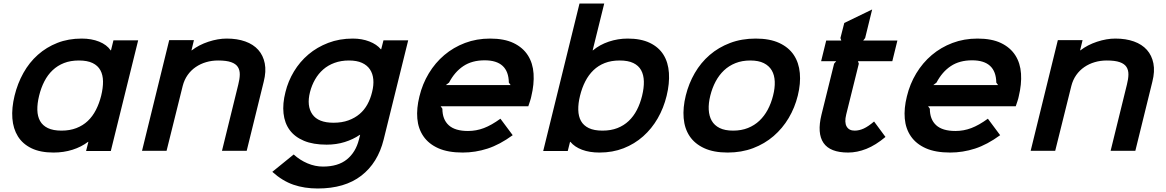

<svg xmlns="http://www.w3.org/2000/svg" viewBox="-20 -860 6648 1095"><path d="M612 1H471L484 -51H482Q444 -22 393.5 -6Q343 10 285 10Q210 10 159.5 -14.5Q109 -39 82 -82.5Q55 -126 50.5 -185Q46 -244 63 -314Q80 -384 113.5 -444Q147 -504 196 -547.5Q245 -591 307.5 -615.5Q370 -640 446 -640Q502 -640 545.5 -622.5Q589 -605 611 -573H613L627 -630H768ZM557 -314Q568 -359 567.5 -396Q567 -433 552.5 -459.5Q538 -486 508 -500.5Q478 -515 430 -515Q382 -515 345 -500.5Q308 -486 280 -459.5Q252 -433 233 -396Q214 -359 203 -314Q192 -269 193 -232.5Q194 -196 208.5 -170Q223 -144 253 -129.5Q283 -115 331 -115Q378 -115 415.5 -129.5Q453 -144 480.5 -170Q508 -196 527 -233Q546 -270 557 -314Z M1484 -394 1387 0H1246L1339 -378Q1347 -409 1347.5 -434.5Q1348 -460 1336.5 -478Q1325 -496 1298 -505.5Q1271 -515 1224 -515Q1188 -515 1155.5 -505.5Q1123 -496 1096 -477.5Q1069 -459 1050 -432Q1031 -405 1022 -370L930 0H790L945 -631H1086L1072 -573H1074Q1114 -604 1168.5 -622Q1223 -640 1273 -640Q1333 -640 1379 -623.5Q1425 -607 1453 -575.5Q1481 -544 1490 -498.5Q1499 -453 1484 -394Z M2308 -630 2168 -64Q2135 69 2040.5 142Q1946 215 1792 215Q1716 215 1653.5 193.5Q1591 172 1533 120L1655 21Q1690 53 1733.5 71.5Q1777 90 1822 90Q1908 90 1958.5 49Q2009 8 2027 -64L2034 -91H2032Q1994 -65 1946 -50Q1898 -35 1843 -35Q1766 -35 1713.5 -57Q1661 -79 1632 -118.5Q1603 -158 1597 -213.5Q1591 -269 1608 -335Q1623 -397 1656.5 -452.5Q1690 -508 1739 -549.5Q1788 -591 1852 -615.5Q1916 -640 1992 -640Q2044 -640 2086.5 -623.5Q2129 -607 2152 -579H2154L2167 -630ZM2102 -335Q2112 -374 2109 -407Q2106 -440 2090 -464Q2074 -488 2044.5 -501.5Q2015 -515 1970 -515Q1925 -515 1888 -501.5Q1851 -488 1823.5 -464Q1796 -440 1777 -407Q1758 -374 1748 -335Q1728 -256 1761.5 -208Q1795 -160 1882 -160Q1930 -160 1967 -173.5Q2004 -187 2031 -210Q2058 -233 2075.5 -265Q2093 -297 2102 -335Z M3010 -310Q3008 -299 3003 -284Q2998 -269 2993 -254H2493L2503 -240Q2503 -179 2539 -146Q2575 -113 2649 -113Q2696 -113 2739.5 -129.5Q2783 -146 2834 -183L2904 -89Q2830 -35 2760.5 -12.5Q2691 10 2619 10Q2535 10 2480 -14.5Q2425 -39 2395 -82.5Q2365 -126 2360 -184Q2355 -242 2372 -310Q2389 -381 2425.5 -441.5Q2462 -502 2514 -546Q2566 -590 2632 -615Q2698 -640 2775 -640Q2856 -640 2909 -614.5Q2962 -589 2990.5 -544.5Q3019 -500 3023 -440Q3027 -380 3010 -310ZM2892 -375 2882 -389Q2880 -516 2744 -516Q2672 -516 2622.5 -483Q2573 -450 2541 -389L2523 -375Z M3782 -314Q3765 -244 3731 -185Q3697 -126 3648 -82.5Q3599 -39 3536.5 -14.5Q3474 10 3399 10Q3342 10 3299.5 -6Q3257 -22 3233 -51H3231L3218 1H3078L3285 -840H3426L3360 -573H3362Q3400 -605 3452 -622.5Q3504 -640 3560 -640Q3635 -640 3686 -615.5Q3737 -591 3764 -547.5Q3791 -504 3795 -444Q3799 -384 3782 -314ZM3642 -314Q3653 -359 3652 -396Q3651 -433 3636.5 -459.5Q3622 -486 3592 -500.5Q3562 -515 3514 -515Q3466 -515 3429 -500.5Q3392 -486 3364.5 -459.5Q3337 -433 3318 -396Q3299 -359 3288 -314Q3277 -270 3278 -233Q3279 -196 3293.5 -170Q3308 -144 3338 -129.5Q3368 -115 3416 -115Q3464 -115 3501 -129.5Q3538 -144 3565.5 -170Q3593 -196 3612 -232.5Q3631 -269 3642 -314Z M4530 -315Q4513 -246 4478 -187Q4443 -128 4392 -84Q4341 -40 4275 -15Q4209 10 4130 10Q4050 10 3996 -15Q3942 -40 3913 -83.5Q3884 -127 3879 -186.5Q3874 -246 3891 -315Q3908 -384 3942.5 -443.5Q3977 -503 4027.5 -546.5Q4078 -590 4144 -615Q4210 -640 4290 -640Q4370 -640 4424 -615Q4478 -590 4507 -546.5Q4536 -503 4541.5 -443.5Q4547 -384 4530 -315ZM4389 -315Q4400 -358 4398.5 -395Q4397 -432 4381.5 -458.5Q4366 -485 4336 -500Q4306 -515 4259 -515Q4212 -515 4174.5 -500Q4137 -485 4109 -458.5Q4081 -432 4061.5 -395.5Q4042 -359 4031 -315Q4020 -271 4022 -234.5Q4024 -198 4039 -171.5Q4054 -145 4084 -130Q4114 -115 4161 -115Q4208 -115 4245.5 -130Q4283 -145 4311 -171.5Q4339 -198 4358.5 -234.5Q4378 -271 4389 -315Z M5030 -79Q4974 -32 4921 -11Q4868 10 4817 10Q4714 10 4676.5 -45Q4639 -100 4665 -206L4737 -497L4749 -511H4663L4692 -629H4778L4773 -643L4795 -729L4954 -806L4914 -643L4903 -629H5098L5069 -511H4873L4878 -497L4806 -207Q4795 -162 4808.5 -138.5Q4822 -115 4854 -115Q4880 -115 4906 -127Q4932 -139 4965 -167Z M5790 -310Q5788 -299 5783 -284Q5778 -269 5773 -254H5273L5283 -240Q5283 -179 5319 -146Q5355 -113 5429 -113Q5476 -113 5519.5 -129.5Q5563 -146 5614 -183L5684 -89Q5610 -35 5540.5 -12.5Q5471 10 5399 10Q5315 10 5260 -14.5Q5205 -39 5175 -82.5Q5145 -126 5140 -184Q5135 -242 5152 -310Q5169 -381 5205.5 -441.5Q5242 -502 5294 -546Q5346 -590 5412 -615Q5478 -640 5555 -640Q5636 -640 5689 -614.5Q5742 -589 5770.5 -544.5Q5799 -500 5803 -440Q5807 -380 5790 -310ZM5672 -375 5662 -389Q5660 -516 5524 -516Q5452 -516 5402.5 -483Q5353 -450 5321 -389L5303 -375Z M6552 -394 6455 0H6314L6407 -378Q6415 -409 6415.5 -434.5Q6416 -460 6404.5 -478Q6393 -496 6366 -505.5Q6339 -515 6292 -515Q6256 -515 6223.5 -505.5Q6191 -496 6164 -477.5Q6137 -459 6118 -432Q6099 -405 6090 -370L5998 0H5858L6013 -631H6154L6140 -573H6142Q6182 -604 6236.5 -622Q6291 -640 6341 -640Q6401 -640 6447 -623.5Q6493 -607 6521 -575.5Q6549 -544 6558 -498.5Q6567 -453 6552 -394Z"/></svg>

Font: TypoPRO Sinkin Sans
Style: 600 SemiBold Italic
Weight: 600
Italic angle: -112°
Designer: Keith Bates
Foundry: K-Type
Version: Sinkin Sans (version 1.0)  by Keith Bates   •   © 2014   www